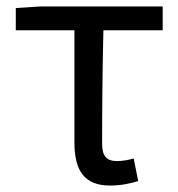

<svg xmlns="http://www.w3.org/2000/svg" viewBox="-20 -563 554 596"><path d="M322 13C356 13 387 6 409 -1L395 -71C377 -66 360 -63 342 -63C312 -63 297 -78 297 -116C297 -226 298 -346 301 -469H485V-543H106L29 -538V-469H211V-122C211 -35 240 13 322 13Z"/></svg>

Font: Noto Sans CJK HK
Style: Regular
Weight: 400
Designer: Ryoko NISHIZUKA 西塚涼子 (kana, bopomofo & ideographs); Paul D. Hunt (Latin, Greek & Cyrillic); Sandoll Communications 산돌커뮤니
Foundry: Adobe
Version: Version 2.004;hotconv 1.0.118;makeotfexe 2.5.65603